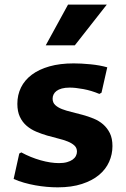

<svg xmlns="http://www.w3.org/2000/svg" viewBox="-20 -802 546 832"><path d="M63.5 -136.7 72.3 -141.6Q112.8 -119.6 156.2 -107.4Q199.7 -95.2 235.8 -95.2Q255.9 -95.2 270.5 -99.4Q285.2 -103.5 294.7 -110.4Q304.2 -117.2 308.8 -126.2Q313.5 -135.3 313.5 -145Q313.5 -161.1 302.5 -171.4Q291.5 -181.6 273.2 -189Q254.9 -196.3 231.7 -201.9Q208.5 -207.5 184.3 -214.6Q160.2 -221.7 137 -231.4Q113.8 -241.2 95.5 -256.8Q77.1 -272.5 66.2 -295.7Q55.2 -318.8 55.2 -352.1Q55.2 -390.6 71 -422.9Q86.9 -455.1 117.9 -478.3Q148.9 -501.5 194.3 -514.4Q239.7 -527.3 299.3 -527.3Q314.5 -527.3 333.5 -526.4Q352.5 -525.4 372.3 -523.4Q392.1 -521.5 410.9 -518.1Q429.7 -514.6 444.8 -510.3L419.9 -400.4L410.6 -395Q375.5 -409.7 341.1 -416Q306.6 -422.4 282.2 -422.4Q262.2 -422.4 248 -418.5Q233.9 -414.6 225.1 -408Q216.3 -401.4 212.2 -392.8Q208 -384.3 208 -374.5Q208 -357.4 219.2 -346.9Q230.5 -336.4 248.5 -329.3Q266.6 -322.3 290 -316.7Q313.5 -311 337.6 -304.4Q361.8 -297.9 385.3 -288.3Q408.7 -278.8 426.8 -263.2Q444.8 -247.6 456.1 -224.9Q467.3 -202.1 467.3 -168.9Q467.3 -133.3 452.9 -100.8Q438.5 -68.4 409.2 -43.9Q379.9 -19.5 335.2 -4.9Q290.5 9.8 230 9.8Q207 9.8 182.4 7.6Q157.7 5.4 133.1 1Q108.4 -3.4 84.2 -10.3Q60.1 -17.1 39.1 -26.4ZM178.2 -605.5 274.9 -782.2H442.9L304.2 -605.5Z"/></svg>

Font: Proza Libre
Style: Bold
Weight: 700
Designer: Jasper de Waard
Foundry: Jasper de Waard
Version: Version 1.000; ttfautohint (v1.4.1.8-43bc)